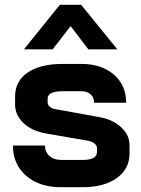

<svg xmlns="http://www.w3.org/2000/svg" viewBox="-20 -774 589 802"><path d="M34 -166H168Q168 -139 186.5 -122.5Q205 -106 235 -106H325Q385 -106 385 -139V-156Q385 -166 375 -174.5Q365 -183 348 -186L175 -216Q114 -226 78.5 -259.5Q43 -293 43 -338V-371Q43 -435 95.5 -471Q148 -507 242 -507H320Q404 -507 455.5 -462.5Q507 -418 507 -345H373Q373 -367 358.5 -380Q344 -393 320 -393H244Q179 -393 179 -363V-347Q179 -336 187.5 -328.5Q196 -321 212 -318L394 -285Q451 -275 486 -242.5Q521 -210 521 -169V-133Q521 -68 467.5 -30Q414 8 325 8H235Q144 8 89 -40Q34 -88 34 -166ZM230 -754H319L470 -568H349L275 -665L200 -568H80Z"/></svg>

Font: Stavian Bold
Style: Bold
Weight: 700
Version: Version 1.000; ttfautohint (v1.6)